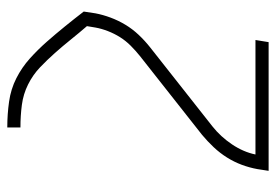

<svg xmlns="http://www.w3.org/2000/svg" viewBox="-138 -422 775 540"><g transform="rotate(90 250.0 -152.5)"><path d="M338 215Q302 215 266.5 210Q231 205 200.5 189.5Q170 174 145 151.5Q120 129 98 104Q76 79 54.5 52.5Q33 26 13 0L18 -33Q22 -54 30 -75.5Q38 -97 50 -117Q62 -137 78.5 -154.5Q95 -172 114 -187L336 -362Q365 -385 386.5 -417Q408 -449 415 -483H93L99 -520H461L456 -488Q452 -466 444 -444.5Q436 -423 423.5 -403Q411 -383 394.5 -365.5Q378 -348 360 -333L138 -158Q123 -146 109 -132Q95 -118 85 -102Q75 -86 68 -68Q61 -50 58 -33L54 -9Q73 13 91.5 36Q110 59 129.5 81Q149 103 170 123Q191 143 218 156.5Q245 170 275.5 174Q306 178 338 178H339V215Z"/></g></svg>

Font: Iosevka Term Curly Extralight
Style: Italic
Weight: 200
Italic angle: -9°
Designer: Belleve Invis
Foundry: Belleve Invis
Version: Version 32.3.0